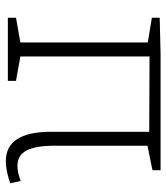

<svg xmlns="http://www.w3.org/2000/svg" viewBox="24 -589 572 660"><g transform="rotate(90 310.0 -259.0)"><path d="M41 0V-28L126 -43V-481L41 -495V-522L167 -525H565V-497L481 -480V-157Q481 -97 497 -65Q513 -33 550 -33Q573 -33 602 -44L610 -8Q566 7 534 7Q433 7 433 -149V-486L174 -487V-43L258 -28V0Z"/></g></svg>

Font: Bitter Light
Style: Regular
Weight: 300
Designer: Sol Matas, and Bitter project Authors
Foundry: Sol Matas
Version: Version 2.001